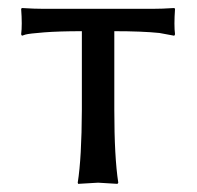

<svg xmlns="http://www.w3.org/2000/svg" viewBox="-20 -451 486 474"><path d="M182.1 -374Q126 -374 88.9 -371.1Q51.8 -368.2 43 -365.7L34.2 -362.8L32.2 -366.2Q35.2 -389.2 32.2 -429.2L34.2 -431.2Q64.5 -429.2 88.9 -429.2H355Q380.4 -429.2 410.2 -431.2L412.1 -429.2Q409.2 -388.2 412.1 -366.2L410.2 -362.8Q410.2 -362.8 373.5 -369.6Q330.6 -374 262.2 -374V-180.2Q262.2 -63 272 0L270 2.9Q268.1 2.9 222.2 0L172.9 2.9L171.9 0Q181.6 -61 182.1 -180.2Z"/></svg>

Font: Linux Biolinum O
Style: Regular
Weight: 400
Designer: Philipp H. Poll
Foundry: Philipp H. Poll
Version: Version 1.0.4